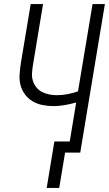

<svg xmlns="http://www.w3.org/2000/svg" viewBox="-20 -755 540 950"><path d="M211 175 249 -55H325L357 -248Q329 -240 300.5 -235Q272 -230 244 -230Q216 -230 189.5 -235.5Q163 -241 141 -254Q119 -267 103.5 -288Q88 -309 81.5 -334Q75 -359 77 -387Q79 -415 83 -442L132 -735H193L143 -433Q140 -414 138.5 -394Q137 -374 142.5 -356Q148 -338 159.5 -323.5Q171 -309 187 -300.5Q203 -292 222 -288Q241 -284 261 -284Q287 -284 313.5 -289Q340 -294 366 -303L438 -735H499L377 0H302L273 175Z"/></svg>

Font: Iosevka SS04 Light
Style: Italic
Weight: 300
Italic angle: -9°
Monospace: yes
Designer: Belleve Invis
Foundry: Belleve Invis
Version: Version 19.0.0; ttfautohint (v1.8.4)